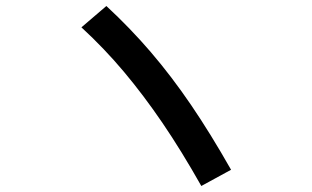

<svg xmlns="http://www.w3.org/2000/svg" viewBox="-20 -687 1040 639"><path d="M650 -68Q584 -185 521 -277.5Q458 -370 392.5 -448Q327 -526 251 -596L334 -667Q413 -594 482 -513.5Q551 -433 616 -337.5Q681 -242 749 -122Z"/></svg>

Font: M PLUS 2 Medium
Style: Regular
Weight: 500
Designer: Coji Morishita
Foundry: UNDERFOREST DESIGN
Version: Version 1.001